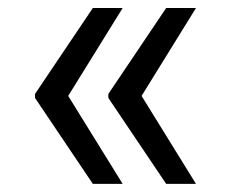

<svg xmlns="http://www.w3.org/2000/svg" viewBox="-20 -534 580 476"><path d="M210.2 -514.2 66.8 -301.1V-291.2L210.2 -78.1H284.1L149.1 -296.2L284.1 -514.2ZM392 -514.2 248.6 -301.1V-291.2L392 -78.1H465.9L331 -296.2L465.9 -514.2Z"/></svg>

Font: Riot Sans 2.0
Style: Regular
Weight: 400
Designer: Rasmus Andersson
Foundry: rsms
Version: Version 3.006;hotconv 1.0.109;makeotfexe 2.5.65596